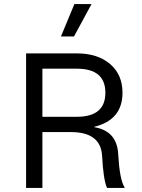

<svg xmlns="http://www.w3.org/2000/svg" viewBox="-20 -922 695 942"><path d="M345 -902H429L343 -743H279ZM108 0V-660H358Q459 -660 520 -608Q581 -556 581 -467Q581 -334 443 -300V-298Q555 -279 560 -164Q567 -41 591 -3V0H505Q487 -41 481 -156Q475 -274 328 -274H188V0ZM188 -349H357Q497 -349 497 -467Q497 -585 357 -585H188Z"/></svg>

Font: Elaine Sans
Style: Regular
Weight: 400
Designer: Wei Huang
Foundry: Wei Huang
Version: Version 2.001;December 24, 2019;FontCreator 12.0.0.2547 64-b